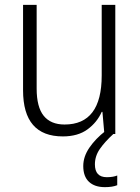

<svg xmlns="http://www.w3.org/2000/svg" viewBox="-20 -552 576 791"><path d="M455 -532V0H410L402 -91H399Q380 -48 340.5 -19Q301 10 239 10Q75 10 75 -180V-532H131V-187Q131 -111 160 -75Q189 -39 246 -39Q399 -39 399 -241V-532ZM371 125Q371 178 420 178Q434 178 445 176Q456 174 463 171V211Q453 215 440.5 217Q428 219 412 219Q370 219 346.5 197Q323 175 323 132Q323 93 348.5 56Q374 19 414 -12L447 0Q412 32 391.5 61.5Q371 91 371 125Z"/></svg>

Font: Noto Sans Myanmar SemiCondensed Light
Style: Regular
Weight: 300
Width: 4
Designer: Monotype Design Team
Foundry: Monotype Imaging Inc.
Version: Version 2.107; ttfautohint (v1.8.4.7-5d5b)